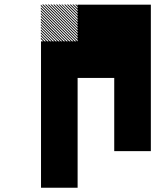

<svg xmlns="http://www.w3.org/2000/svg" viewBox="-20 -688 707 874"><path d="M334.2 -655 321.7 -667.5H327.5L334.2 -660.8ZM334.2 -642.5 309.2 -667.5H315L334.2 -648.3ZM334.2 -630 296.7 -667.5H302.5L334.2 -635.8ZM334.2 -617.5 284.2 -667.5H290L334.2 -623.3ZM334.2 -605 271.7 -667.5H277.5L334.2 -610.8ZM334.2 -592.5 259.2 -667.5H264.2L334.2 -597.5ZM334.2 -580 246.7 -667.5H252.5L334.2 -585.8ZM334.2 -567.5 234.2 -667.5H240L334.2 -573.3ZM334.2 -555 221.7 -667.5H227.5L334.2 -560.8ZM334.2 -542.5 209.2 -667.5H215L334.2 -548.3ZM334.2 -530 196.7 -667.5H202.5L334.2 -535.8ZM334.2 -517.5 184.2 -667.5H190L334.2 -523.3ZM334.2 -505 171.7 -667.5H177.5L334.2 -510.8ZM327.5 -499.2 165.8 -660.8V-666.7L333.3 -499.2ZM315 -499.2 165.8 -648.3V-654.2L320.8 -499.2ZM302.5 -499.2 165.8 -635.8V-641.7L308.3 -499.2ZM290 -499.2 165.8 -623.3V-629.2L295.8 -499.2ZM277.5 -499.2 165.8 -610.8V-616.7L283.3 -499.2ZM264.2 -499.2 165.8 -597.5V-604.2L270.8 -499.2ZM252.5 -499.2 165.8 -585.8V-591.7L258.3 -499.2ZM240 -499.2 165.8 -573.3V-579.2L245.8 -499.2ZM227.5 -499.2 165.8 -560.8V-566.7L233.3 -499.2ZM215 -499.2 165.8 -548.3V-554.2L220.8 -499.2ZM202.5 -499.2 165.8 -535.8V-541.7L208.3 -499.2ZM190 -499.2 165.8 -523.3V-529.2L195.8 -499.2ZM177.5 -499.2 165.8 -510.8V-516.7L183.3 -499.2ZM166.7 0H333.3V166.7H166.7ZM500 -166.7H666.7V0H500ZM166.7 -166.7H333.3V166.7H166.7ZM500 -333.3H666.7V0H500ZM166.7 -333.3H333.3V0H166.7ZM500 -500H666.7V-166.7H500ZM333.3 -500H666.7V-333.3H333.3ZM166.7 -500H500V-333.3H166.7ZM166.7 -500H333.3V-166.7H166.7ZM500 -666.7H666.7V-333.3H500ZM333.3 -666.7H666.7V-500H333.3ZM333.3 -666.7H500V-333.3H333.3Z"/></svg>

Font: 0xA000-Pixelated
Style: Pixelated
Weight: 400
Version: Version 0.1